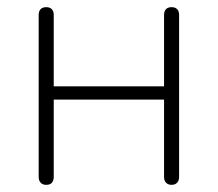

<svg xmlns="http://www.w3.org/2000/svg" viewBox="-20 -510 608 536"><path d="M109 6Q99 6 93.5 0Q88 -6 88 -16V-468Q88 -479 93.5 -484.5Q99 -490 109 -490Q119 -490 124.5 -484.5Q130 -479 130 -468V-269H438V-468Q438 -479 443.5 -484.5Q449 -490 459 -490Q469 -490 474.5 -484.5Q480 -479 480 -468V-16Q480 -6 474.5 0Q469 6 459 6Q449 6 443.5 0Q438 -6 438 -16V-232H130V-16Q130 -6 125 0Q120 6 109 6Z"/></svg>

Font: Nunito ExtraLight
Style: Regular
Weight: 200
Designer: Vernon Adams
Foundry: Vernon Adams
Version: Version 3.602